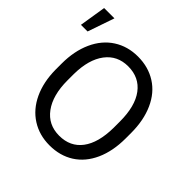

<svg xmlns="http://www.w3.org/2000/svg" viewBox="-217 -944 1118 1118"><g transform="rotate(45 342.0 -385.5)"><path d="M639.2 -332.5Q639.2 -228 604 -150.1Q568.8 -72.3 504.4 -31.2Q439.9 9.8 354 9.8Q270 9.8 205.1 -31.5Q140.1 -72.8 104.2 -149.2Q68.4 -225.6 67.4 -326.2V-377.4Q67.4 -480 103 -558.6Q138.7 -637.2 203.9 -679Q269 -720.7 353 -720.7Q438.5 -720.7 503.7 -679.4Q568.8 -638.2 604 -559.8Q639.2 -481.4 639.2 -377.4ZM545.9 -378.4Q545.9 -504.9 495.1 -572.5Q444.3 -640.1 353 -640.1Q264.2 -640.1 213.1 -572.5Q162.1 -504.9 160.6 -384.8V-332.5Q160.6 -210 212.2 -139.9Q263.7 -69.8 354 -69.8Q444.8 -69.8 494.6 -136Q544.4 -202.1 545.9 -325.7ZM13.7 -780.8H98.6L42 -616.2H-12.7Z"/></g></svg>

Font: SteelSelectRoboto
Style: Roboto-Regular
Weight: 400
Designer: Google
Version: Version 2.137; 2017